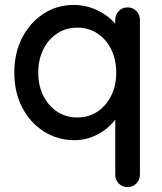

<svg xmlns="http://www.w3.org/2000/svg" viewBox="-20 -558 656 778"><path d="M497 -528Q518 -528 532.5 -513.5Q547 -499 547 -477V149Q547 171 532.5 185.5Q518 200 497 200Q475 200 461 185.5Q447 171 447 149V-123L467 -122Q467 -104 452.5 -81.5Q438 -59 413 -38Q388 -17 354 -3.5Q320 10 281 10Q213 10 157.5 -25.5Q102 -61 70 -122.5Q38 -184 38 -264Q38 -344 70 -405.5Q102 -467 156.5 -502.5Q211 -538 278 -538Q320 -538 356.5 -524Q393 -510 420 -488Q447 -466 462.5 -441.5Q478 -417 478 -395L447 -392V-477Q447 -498 461 -513Q475 -528 497 -528ZM293 -82Q340 -82 375.5 -106Q411 -130 431 -171Q451 -212 451 -264Q451 -316 431 -357Q411 -398 375.5 -422Q340 -446 293 -446Q247 -446 211 -422Q175 -398 155 -357Q135 -316 135 -264Q135 -212 155 -171Q175 -130 211 -106Q247 -82 293 -82Z"/></svg>

Font: Quicksand SemiBold
Style: Regular
Weight: 600
Designer: Andrew Paglinawan
Foundry: Andrew Paglinawan
Version: Version 3.004